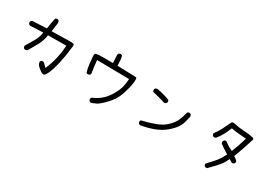

<svg xmlns="http://www.w3.org/2000/svg" viewBox="35 -1730 3931 2768"><g transform="rotate(30 2000.0 -346.0)"><path d="M676.8 54.7Q653.3 48.8 632.8 34.2Q612.3 19.5 592.8 2Q551.8 -29.3 545.9 -76.2L555.7 -95.7Q569.3 -107.4 590.8 -105.5L612.3 -91.8L663.1 -41Q708 -143.6 732.9 -251Q757.8 -358.4 763.7 -469.7L460 -467.8Q448.2 -376 404.3 -294.9Q360.4 -213.9 311.5 -133.8Q295.9 -120.1 274.4 -122.1L254.9 -131.8Q240.2 -147.5 244.1 -170.9Q286.1 -243.2 328.1 -313.5Q370.1 -383.8 381.8 -467.8L166 -458L146.5 -467.8Q132.8 -483.4 134.8 -504.9L144.5 -524.4L164.1 -534.2L397.5 -545.9Q405.3 -590.8 411.1 -638.2Q417 -685.5 430.7 -728.5Q444.3 -740.2 465.8 -738.3L485.4 -728.5Q499 -709 495.1 -681.6L475.6 -543.9Q826.2 -555.7 841.3 -545.4Q856.4 -535.2 847.7 -491.2Q834 -354.5 803.7 -219.2Q773.4 -84 738.8 -10.3Q704.1 63.5 676.8 54.7Z M1479.5 66.4Q1463.9 64.5 1452.1 54.7Q1440.4 39.1 1442.4 17.6L1452.1 -2Q1493.2 -19.5 1531.2 -41.5Q1569.3 -63.5 1616.2 -107.9Q1663.1 -152.3 1707.5 -229Q1752 -305.7 1768.6 -371.1Q1785.2 -436.5 1787.1 -504.9L1251 -512.7Q1256.8 -450.2 1263.7 -399.4Q1270.5 -348.6 1278.3 -297.9L1268.6 -278.3Q1252.9 -266.6 1230.5 -268.6L1210.9 -278.3Q1191.4 -340.8 1184.6 -408.2Q1177.7 -475.6 1173.3 -524.9Q1168.9 -574.2 1188 -579.6Q1207 -585 1236.8 -587.9Q1266.6 -590.8 1471.7 -588.9L1463.9 -720.7Q1465.8 -736.3 1475.6 -748Q1489.3 -759.8 1510.7 -757.8L1530.3 -748Q1542 -710.9 1543.9 -670.9Q1545.9 -630.9 1547.9 -588.9Q1844.7 -580.1 1862.8 -577.1Q1880.9 -574.2 1871.1 -492.7Q1861.3 -411.1 1829.1 -312.5Q1796.9 -213.9 1758.8 -159.7Q1720.7 -105.5 1659.7 -44.9Q1598.6 15.6 1559.6 34.2Q1520.5 52.7 1479.5 66.4Z M2260.7 -8.8Q2245.1 -10.7 2233.4 -19.5Q2220.7 -32.2 2221.7 -53.7L2230.5 -74.2Q2337.9 -97.7 2444.3 -136.7Q2550.8 -175.8 2611.8 -235.4Q2672.9 -294.9 2697.8 -343.8Q2722.7 -392.6 2732.9 -431.2Q2743.2 -469.7 2754.9 -507.8Q2767.6 -520.5 2790 -519.5L2809.6 -510.7Q2824.2 -494.1 2821.3 -470.7Q2810.5 -420.9 2796.4 -371.1Q2782.2 -321.3 2746.6 -270.5Q2710.9 -219.7 2640.6 -160.6Q2570.3 -101.6 2469.7 -64Q2369.1 -26.4 2260.7 -8.8ZM2395.5 -461.9Q2342.8 -479.5 2288.6 -493.2Q2234.4 -506.8 2181.6 -520.5Q2169.9 -534.2 2171.9 -555.7L2181.6 -575.2Q2199.2 -588.9 2224.6 -585Q2278.3 -575.2 2328.1 -561.5Q2377.9 -547.9 2426.8 -528.3Q2438.5 -514.6 2436.5 -493.2L2426.8 -473.6Q2413.1 -463.9 2395.5 -461.9Z M3379.9 46.9 3360.4 37.1Q3348.6 21.5 3350.6 0Q3391.6 -44.9 3439.5 -97.2Q3487.3 -149.4 3510.7 -189.5Q3534.2 -229.5 3555.7 -270.5Q3522.5 -293.9 3490.2 -312.5Q3458 -331.1 3413.1 -366.2Q3401.4 -379.9 3403.3 -401.4L3413.1 -420.9Q3428.7 -434.6 3452.1 -430.7Q3501 -393.6 3527.3 -378.9Q3553.7 -364.3 3588.9 -348.6Q3614.3 -411.1 3635.7 -474.6Q3657.2 -538.1 3676.8 -602.5Q3614.3 -608.4 3551.8 -613.8Q3489.3 -619.1 3426.8 -630.9Q3405.3 -579.1 3380.9 -528.3Q3356.4 -477.5 3297.9 -401.4Q3284.2 -389.6 3262.7 -391.6L3242.2 -401.4Q3230.5 -417 3232.4 -438.5Q3278.3 -497.1 3311.5 -563Q3344.7 -628.9 3376 -695.3Q3386.7 -720.7 3430.7 -709Q3510.7 -691.4 3593.8 -687.5Q3676.8 -683.6 3755.9 -666Q3781.2 -655.3 3765.6 -621.1Q3739.3 -540 3712.9 -460.9Q3686.5 -381.8 3655.3 -301.8Q3690.4 -282.2 3717.8 -252.9L3719.7 -229.5L3710 -210Q3694.3 -198.2 3672.9 -200.2L3620.1 -231.4Q3604.5 -202.1 3589.8 -171.9Q3575.2 -141.6 3539.1 -99.1Q3502.9 -56.6 3403.3 44.9Z"/></g></svg>

Font: NaikaiFont
Style: Regular-Lite
Weight: 400
Version: Version 1.67